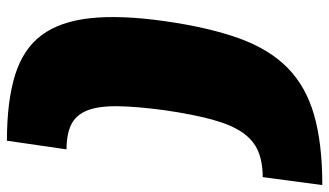

<svg xmlns="http://www.w3.org/2000/svg" viewBox="-218 -627 950 554"><g transform="rotate(90 257.0 -350.0)"><path d="M386 105Q272 105 196.5 81.5Q121 58 81.5 5Q42 -48 32.5 -135.5Q23 -223 41 -350Q59 -477 90.5 -564.5Q122 -652 176 -705Q230 -758 312.5 -781.5Q395 -805 514 -805L491 -633Q447 -633 415.5 -619.5Q384 -606 362 -574Q340 -542 325 -487Q310 -432 298 -350Q287 -268 286.5 -213Q286 -158 299 -126Q312 -94 339.5 -80.5Q367 -67 411 -67Z"/></g></svg>

Font: Pathway Extreme 28pt Black
Style: Italic
Weight: 900
Italic angle: -8°
Designer: Eduardo Rodriguez Tunni
Foundry: Eduardo Rodriguez Tunni
Version: Version 1.001;gftools[0.9.26]